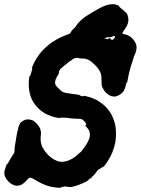

<svg xmlns="http://www.w3.org/2000/svg" viewBox="-31 -825 661 902"><path d="M402 8Q405 6 405.5 6Q406 6 403 8.5Q400 11 395.5 13.5Q391 16 389 18L387 19L389 17Q394 12 402 8ZM483 -804Q495 -806 507 -805Q516 -803 524 -800Q526 -799 527 -798.5Q528 -798 527 -797Q527 -795 532 -792Q533 -791 533 -790.5Q533 -790 535 -788Q544 -780 548 -778Q549 -777 554 -771.5Q559 -766 561 -766Q567 -762 571 -744Q574 -729 569 -713Q564 -699 546 -674Q544 -670 544 -668Q545 -666 554 -664Q570 -661 582 -652Q594 -643 600 -633Q605 -626 608 -617Q613 -604 608 -584Q604 -571 599 -561Q597 -558 597 -555Q596 -550 591 -536Q576 -493 569 -450Q568 -446 567.5 -443.5Q567 -441 567 -439.5Q567 -438 566 -438Q565 -438 563.5 -436Q562 -434 561 -430.5Q560 -427 560 -424Q559 -418 556 -411Q554 -406 553 -404Q552 -398 543 -389Q530 -377 516 -373Q511 -371 504 -371.5Q497 -372 493 -373Q479 -378 467.5 -389Q456 -400 455 -406Q454 -408 453 -409Q450 -412 447 -423Q446 -428 446 -447Q446 -470 443 -479Q439 -490 432 -500Q425 -511 412 -523Q400 -535 388 -542Q381 -546 370 -549L363 -550H352L341 -551Q342 -553 330 -553Q322 -553 314 -549Q310 -547 307 -544Q304 -541 298.5 -538Q293 -535 288 -531Q282 -524 272 -518Q268 -515 263 -510Q258 -505 255 -503Q252 -501 251 -498.5Q250 -496 248 -493Q246 -490 245.5 -487Q245 -484 246 -483.5Q247 -483 246.5 -482.5Q246 -482 245 -479.5Q244 -477 241 -472Q234 -462 230 -450Q228 -444 228 -437.5Q228 -431 229 -429Q231 -423 238 -416Q243 -411 249 -405Q258 -395 266 -392Q281 -387 295 -386Q298 -386 307 -384Q321 -382 331 -381Q344 -379 345 -377Q348 -374 354.5 -373Q361 -372 362 -374L363 -375L369 -374Q390 -370 408 -362Q424 -356 439 -345Q471 -324 491 -290Q505 -264 511 -235Q514 -216 514 -196Q514 -176 511 -158Q502 -108 472 -63Q457 -41 454 -41Q452 -41 449 -39Q446 -37 444.5 -36Q443 -35 440.5 -33.5Q438 -32 433.5 -29.5Q429 -27 425.5 -22.5Q422 -18 421 -16Q420 -14 416.5 -10Q413 -6 413.5 -6Q414 -6 399 8Q397 10 393 12Q386 16 386 19Q387 19 385.5 20Q384 21 383 22Q378 27 355 37Q318 53 296 54L292 53L283 52Q277 52 277 51H272Q270 52 265 52.5Q260 53 257.5 55Q255 57 251 57Q239 57 224 55Q219 54 214 53Q193 50 165 37Q154 32 134 20Q118 10 111 10Q106 10 99 17Q78 41 64 45Q47 51 30 43Q17 37 7 26Q-7 10 -10 -4Q-11 -8 -10.5 -15Q-10 -22 -8 -28Q-5 -39 -1 -50Q0 -52 2 -54Q6 -56 9 -63Q11 -68 12 -69Q14 -70 16 -75Q17 -78 18 -79Q19 -80 19.5 -81.5Q20 -83 21.5 -84.5Q23 -86 23.5 -87.5Q24 -89 24.5 -89Q25 -89 25.5 -90.5Q26 -92 26.5 -92.5Q27 -93 27 -94Q27 -95 27.5 -95Q28 -95 30 -97Q32 -101 32 -101Q37 -106 37 -114Q37 -117 38 -130Q38 -131 39 -139Q40 -147 41 -152Q42 -157 43 -164Q44 -173 46 -182Q47 -187 48 -194Q49 -201 50 -205Q53 -215 53.5 -217Q54 -219 54.5 -221Q55 -223 54.5 -223.5Q54 -224 55 -225.5Q56 -227 56 -228.5Q56 -230 57.5 -232Q59 -234 59 -235.5Q59 -237 60 -239Q64 -244 63 -245Q63 -245 63.5 -246Q64 -247 65.5 -248.5Q67 -250 69 -251.5Q71 -253 73 -254.5Q75 -256 77 -257Q88 -264 100 -264Q109 -264 119 -261Q129 -257 141 -245Q151 -234 156 -224Q159 -217 161 -207Q162 -199 161 -191Q159 -175 160 -165Q161 -152 166 -138Q169 -131 175 -123Q181 -113 187 -106Q198 -93 210 -84Q224 -74 237 -69Q250 -64 265 -65Q287 -67 309 -80Q326 -90 342 -106Q347 -110 348.5 -111Q350 -112 350 -112.5Q350 -113 353 -117Q375 -142 386 -168Q390 -177 391 -186Q392 -191 391 -196Q390 -207 387 -213Q383 -220 373 -231Q369 -235 369 -235.5Q369 -236 371 -237Q377 -241 372 -246Q370 -247 370.5 -247.5Q371 -248 370 -250Q369 -252 367.5 -252.5Q366 -253 366 -254Q366 -255 359 -261Q354 -265 350 -266Q349 -267 334 -267Q304 -268 294 -270Q275 -273 268 -272Q264 -272 260 -272.5Q256 -273 252 -271Q248 -270 236 -272Q216 -276 195 -285Q161 -299 135 -332Q121 -350 113 -372Q104 -400 104 -430Q104 -448 107 -465Q107 -468 109 -468Q111 -468 114 -478Q115 -484 118 -492.5Q121 -501 120.5 -503Q120 -505 119 -505.5Q118 -506 121 -512Q137 -551 165 -584Q179 -599 197 -614Q215 -629 223 -632Q229 -634 228 -635Q228 -636 232 -638Q250 -649 279 -660Q294 -665 297 -667.5Q300 -670 303 -676Q306 -682 311 -686Q320 -694 325 -701Q335 -717 351.5 -732Q368 -747 388 -758Q438 -789 464 -799Q473 -802 483 -804ZM509 -655Q505 -657 493 -652Q486 -649 482 -650Q476 -651 470 -649Q466 -647 464 -647Q460 -647 460 -645Q460 -644 461.5 -643.5Q463 -643 463.5 -643Q464 -643 465 -644Q466 -645 467 -644Q468 -641 473 -641Q475 -641 478.5 -643Q482 -645 484 -646L486 -647V-646Q486 -643 492 -639Q498 -635 504 -643Q510 -650 510 -653Q510 -654 509 -655Z"/></svg>

Font: TT2020 Style B
Style: Italic
Weight: 400
Italic angle: -15°
Version: Version 0.2.000